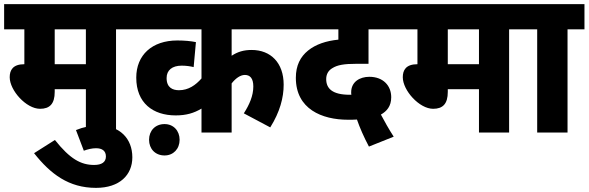

<svg xmlns="http://www.w3.org/2000/svg" viewBox="-20 -642 2851 930"><path d="M542 -500H624V-622H0V-500H98V-331C42 -331 27 -302 27 -268C27 -204 107 -115 174 -115C221 -115 245 -139 245 -197V-210H396V0H542ZM396 -500V-331H245V-500Z M348 -12 386 88C405 81 426 76 445 76C474 76 493 88 493 116C493 143 473 157 436 157C372 157 319 128 246 36L145 100C225 201 313 268 445 268C560 268 621 205 621 120C621 29 560 -34 459 -34C420 -34 385 -27 348 -12Z M1397 -500V-622H610V-500H956V-262C928 -230 893 -205 847 -205C818 -205 787 -216 787 -264C787 -302 814 -324 860 -324C882 -324 902 -321 918 -317L929 -438C905 -443 873 -446 839 -446C716 -446 640 -375 640 -266C640 -143 721 -83 831 -83C882 -83 919 -94 956 -116V0H1102V-238C1120 -261 1143 -279 1166 -279C1191 -279 1207 -263 1207 -223C1207 -178 1188 -135 1161 -93L1289 -25C1336 -100 1354 -169 1354 -232C1354 -338 1291 -400 1199 -400C1160 -400 1131 -391 1102 -372V-500ZM702 35C702 79 732 111 777 111C820 111 850 79 850 35C850 -9 820 -41 777 -41C732 -41 702 -9 702 35Z M1767 68 1887 20C1863 -17 1842 -55 1825 -87C1853 -103 1875 -127 1875 -171C1875 -227 1836 -270 1769 -270C1723 -270 1681 -246 1681 -195C1681 -191 1681 -187 1682 -183C1679 -183 1676 -183 1674 -183C1590 -183 1560 -213 1560 -259C1560 -283 1571 -301 1590 -312C1614 -327 1645 -333 1708 -333H1765V-500H1918V-622H1383V-500H1619V-450C1559 -444 1509 -427 1472 -397C1435 -367 1413 -325 1413 -265C1413 -114 1539 -62 1666 -62C1680 -62 1695 -62 1709 -63C1722 -25 1743 23 1767 68Z M2446 -500H2528V-622H1904V-500H2002V-331C1946 -331 1931 -302 1931 -268C1931 -204 2011 -115 2078 -115C2125 -115 2149 -139 2149 -197V-210H2300V0H2446ZM2300 -500V-331H2149V-500Z M2729 -500H2811V-622H2514V-500H2582V0H2729Z"/></svg>

Font: Noto Sans SemiCondensed ExtraBold
Style: Italic
Weight: 800
Width: 4
Italic angle: -12°
Designer: Monotype Design Team
Foundry: Monotype Imaging Inc.
Version: Version 2.013